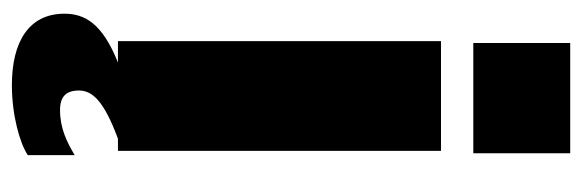

<svg xmlns="http://www.w3.org/2000/svg" viewBox="-340 -442 956 315"><g transform="rotate(90 137.5 -284.0)"><path d="M227 -530H47V0H82C17 26 2 55 2 88C2 146 48 174 119 174C169 174 214 161 234 148V71C212 84 190 95 160 95C138 95 128 85 128 64C128 42 145 23 207 0H227ZM231 -742H50V-583H231Z"/></g></svg>

Font: Bisquit Text
Style: Bold
Weight: 800
Version: Version 1.004;Glyphs 3.2.3 (3260)